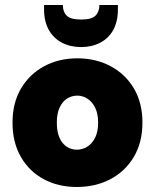

<svg xmlns="http://www.w3.org/2000/svg" viewBox="-20 -740 618 767"><path d="M451 -703Q451 -654 432.5 -620.5Q414 -587 380.5 -569.5Q347 -552 304 -552Q261 -552 227.5 -569.5Q194 -587 175 -620.5Q156 -654 156 -703V-720H231Q231 -693 246.5 -677.5Q262 -662 304 -662Q346 -662 361.5 -677.5Q377 -693 377 -720H451ZM287 7Q213 7 155 -24Q97 -55 63.5 -113Q30 -171 30 -250Q30 -329 64 -386.5Q98 -444 156.5 -475.5Q215 -507 289 -507Q363 -507 422 -475.5Q481 -444 515 -386.5Q549 -329 549 -250Q549 -171 514.5 -113Q480 -55 420.5 -24Q361 7 287 7ZM287 -142Q309 -142 328.5 -154Q348 -166 360 -190Q372 -214 372 -250Q372 -286 360 -310Q348 -334 329 -346Q310 -358 289 -358Q266 -358 247.5 -346Q229 -334 218 -310Q207 -286 207 -250Q207 -214 217.5 -190Q228 -166 246.5 -154Q265 -142 287 -142Z"/></svg>

Font: Albert Sans Black
Style: Regular
Weight: 900
Designer: Andreas Rasmussen
Foundry: a.Foundry
Version: Version 1.025